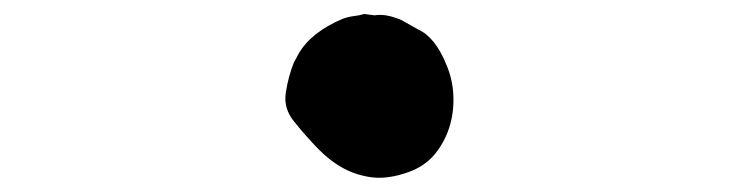

<svg xmlns="http://www.w3.org/2000/svg" viewBox="-20 -419 1040 269"><path d="M392.6 -248Q377 -266.6 380.4 -289.1Q383.8 -311.5 391.6 -331.1L398.4 -343.8Q416 -374 460 -392.6Q467.8 -395.5 476.1 -396.5Q484.4 -397.5 490.2 -399.4L504.9 -397.5Q520.5 -400.4 543 -390.6L565.4 -377.9Q589.8 -367.2 605.5 -328.1Q614.3 -307.6 615.2 -284.7Q616.2 -261.7 609.4 -240.2Q602.5 -218.8 588.4 -202.1Q574.2 -185.5 551.8 -177.7Q524.4 -168 502.4 -170.4Q480.5 -172.9 461.4 -183.1Q442.4 -193.4 425.8 -210.4Q409.2 -227.5 392.6 -248Z"/></svg>

Font: JasonHandwriting1
Style: Regular
Weight: 400
Version: Version 1.48.20